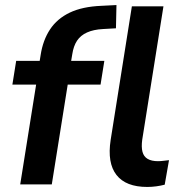

<svg xmlns="http://www.w3.org/2000/svg" viewBox="-20 -730 723 760"><path d="M60 0 123 -395H29L44 -489H151L135 -476L141 -513Q150 -571 178 -613.5Q206 -656 256 -680Q306 -704 382 -707L441 -710L439 -618L387 -615Q350 -613 324.5 -601.5Q299 -590 285 -569Q271 -548 266 -515L260 -479L251 -489H393L378 -395H248L185 0ZM563 10Q478 10 441 -37.5Q404 -85 418 -176L502 -705H627L543 -177Q539 -148 544 -129Q549 -110 564.5 -101Q580 -92 605 -92Q616 -92 627 -93.5Q638 -95 649 -96L632 1Q617 5 599 7.5Q581 10 563 10Z"/></svg>

Font: Nunito Sans 12pt
Style: Bold Italic
Weight: 700
Italic angle: -9°
Designer: Vernon Adams
Foundry: Vernon Adams
Version: Version 3.101;gftools[0.9.27]